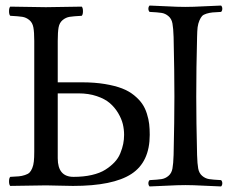

<svg xmlns="http://www.w3.org/2000/svg" viewBox="-20 -671 836 695"><path d="M693.4 -109.9Q694.3 -77.6 697.5 -60.8Q700.7 -43.9 711.9 -34.4Q723.1 -24.9 736.8 -22.7Q750.5 -20.5 780.3 -19Q784.7 -14.6 784.7 -7.6Q784.7 -0.5 780.3 3.9Q758.8 3.4 718.8 1.2Q678.7 -1 651.4 -1Q623.5 -1 582.8 1.2Q542 3.4 521.5 3.9Q517.1 -0.5 517.1 -7.6Q517.1 -14.6 521.5 -19Q551.3 -20.5 564.9 -22.7Q578.6 -24.9 589.8 -34.4Q601.1 -43.9 604.2 -60.8Q607.4 -77.6 608.4 -109.9Q611.3 -234.4 611.3 -321.8Q611.3 -412.6 608.4 -537.1Q607.4 -569.3 604.2 -586.2Q601.1 -603 589.8 -612.5Q578.6 -622.1 564.9 -624.3Q551.3 -626.5 521.5 -627.9Q517.1 -632.3 517.1 -639.4Q517.1 -646.5 521.5 -650.9Q543 -650.4 583 -648.2Q623 -646 650.4 -646Q678.2 -646 719 -648.2Q759.8 -650.4 780.3 -650.9Q784.7 -646.5 784.7 -639.4Q784.7 -632.3 780.3 -627.9Q760.3 -627 749.5 -626Q738.8 -625 727.5 -621.6Q716.3 -618.2 711.4 -612.8Q706.5 -607.4 701.9 -596.9Q697.3 -586.4 695.3 -572.3Q693.8 -559.1 693.4 -537.1Q690.4 -424.3 690.4 -320.8Q690.4 -233.4 693.4 -109.9ZM246.1 -30.8Q282.7 -30.8 312.3 -37.6Q341.8 -44.4 361.1 -56.6Q380.4 -68.8 394.3 -83.5Q408.2 -98.1 415.5 -116.2Q422.9 -134.3 426 -150.1Q429.2 -166 429.2 -183.1Q429.2 -202.6 424.6 -221.9Q419.9 -241.2 407.7 -261.7Q395.5 -282.2 377.7 -297.6Q359.9 -313 330.3 -323Q300.8 -333 264.2 -333H189V-98.1Q189 -30.8 246.1 -30.8ZM104 -122.1V-522.9Q104 -554.7 100.8 -571.8Q97.7 -588.9 86.2 -598.4Q74.7 -607.9 60.8 -610.1Q46.9 -612.3 17.1 -613.8Q12.7 -618.2 12.7 -630.4Q12.7 -642.6 17.1 -647Q116.7 -645 146 -645Q178.2 -645 275.9 -647Q280.3 -642.6 280.3 -630.4Q280.3 -618.2 275.9 -613.8Q246.1 -612.3 232.2 -610.1Q218.3 -607.9 206.8 -598.4Q195.3 -588.9 192.1 -571.8Q189 -554.7 189 -522.9V-373H276.9Q322.8 -373 359.4 -366.9Q396 -360.8 421.4 -351.1Q446.8 -341.3 465.3 -326.2Q483.9 -311 494.6 -295.4Q505.4 -279.8 511.7 -259.5Q518.1 -239.3 520 -221.9Q522 -204.6 522 -183.1Q522 -84.5 455.6 -41.3Q389.2 2 244.1 2Q225.1 2 192.9 1Q160.6 0 147 0Q114.7 0 17.1 2Q12.7 -2.4 12.7 -14.4Q12.7 -26.4 17.1 -30.8Q37.1 -31.7 48.1 -32.7Q59.1 -33.7 70.3 -37.4Q81.5 -41 86.9 -46.4Q92.3 -51.8 96.7 -62.3Q101.1 -72.8 102.5 -86.7Q104 -100.6 104 -122.1Z"/></svg>

Font: Linux Libertine Display G
Style: Regular
Weight: 400
Designer: Philipp H. Poll
Foundry: Philipp H. Poll
Version: Version 5.0.9